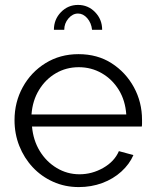

<svg xmlns="http://www.w3.org/2000/svg" viewBox="-20 -750 627 780"><path d="M300 10Q244 10 196 -11.5Q148 -33 113 -70.5Q78 -108 58.5 -157Q39 -206 39 -262Q39 -335 72.5 -396Q106 -457 165 -493.5Q224 -530 299 -530Q376 -530 433.5 -493Q491 -456 524 -395.5Q557 -335 557 -263Q557 -255 557 -247.5Q557 -240 556 -236H110Q115 -180 141.5 -136.5Q168 -93 210.5 -67.5Q253 -42 303 -42Q354 -42 399.5 -68Q445 -94 463 -136L522 -120Q506 -83 473 -53Q440 -23 395.5 -6.5Q351 10 300 10ZM108 -285H493Q489 -342 462.5 -385Q436 -428 393.5 -452.5Q351 -477 300 -477Q249 -477 207 -452.5Q165 -428 138.5 -384.5Q112 -341 108 -285ZM297 -695Q275 -695 258 -675Q241 -655 241 -629H199Q199 -671 227.5 -700.5Q256 -730 297 -730Q338 -730 366.5 -700.5Q395 -671 395 -629H354Q351 -657 334.5 -676Q318 -695 297 -695Z"/></svg>

Font: Raleway Thin
Style: Regular
Weight: 400
Version: Version 4.026